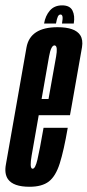

<svg xmlns="http://www.w3.org/2000/svg" viewBox="-46 -710 334 734"><path d="M67 4Q5 4 -15.5 -25Q-30 -46 -23.5 -81Q-8.5 -166 15 -299.5Q41.5 -450.5 55.2 -528.2Q69 -606 174 -606Q241.5 -606 261 -575Q272 -557.5 267.5 -529.5Q254 -453 227.5 -302.5Q224.5 -285 221.5 -269.5H102Q82.5 -159 75 -115.5Q67 -69.5 76.5 -65.5Q77.5 -65 79 -65Q89 -65 97.2 -100.2Q105.5 -135.5 120.5 -221.5H213Q198 -134.5 182.5 -85.5Q167 -36.5 140.8 -16.2Q114.5 4 67 4ZM113 -331.5H139.5Q161.5 -453.5 168.5 -494Q175 -531 165.5 -535.5Q164 -536.5 162.5 -536.5Q149 -536.5 141.5 -494Q135 -456 113 -331.5ZM191.5 -689.5Q221 -689.5 231 -669.8Q241 -650 236 -620H191Q194.5 -640 192.8 -647.2Q191 -654.5 185.5 -654.5Q179 -654.5 175.2 -646.8Q171.5 -639 168 -620H122.5Q127.5 -650 144.8 -669.8Q162 -689.5 191.5 -689.5Z"/></svg>

Font: Anybody UltraCondensed Medium
Style: Italic
Weight: 500
Width: 1
Italic angle: -10°
Designer: Tyler Finck
Foundry: Etcetera Type Company
Version: Version 1.010; ttfautohint (v1.8.3) -l 8 -r 50 -G 200 -x 14 